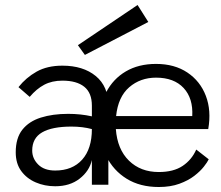

<svg xmlns="http://www.w3.org/2000/svg" viewBox="-20 -740 887 769"><path d="M201 6Q159 6 123 -9.5Q87 -25 65 -55Q43 -85 43 -130Q43 -187 69.5 -220.5Q96 -254 143.5 -269Q191 -284 253 -284Q303 -284 348 -274V-317Q348 -368 317.5 -392.5Q287 -417 230 -417Q188 -417 157 -400.5Q126 -384 99 -352L54 -391Q84 -429 126.5 -453Q169 -477 230 -477Q313 -477 363.5 -435.5Q414 -394 414 -317V0H348V-99Q338 -55 299 -24.5Q260 6 201 6ZM201 -57Q270 -57 309 -100.5Q348 -144 348 -223Q311 -233 266 -233Q189 -233 149 -210Q109 -187 109 -137Q109 -105 133 -81Q157 -57 201 -57ZM816 -102Q811 -91 796.5 -72.5Q782 -54 758 -35.5Q734 -17 698.5 -4Q663 9 616 9Q541 9 487.5 -24Q434 -57 405.5 -114.5Q377 -172 377 -245Q377 -316 405 -370Q433 -424 484 -454Q535 -484 605 -484Q679 -484 730.5 -449.5Q782 -415 804.5 -356Q827 -297 814 -223H444Q450 -142 496.5 -96.5Q543 -51 616 -51Q675 -51 711.5 -75.5Q748 -100 766 -141ZM605 -429Q542 -429 497.5 -390.5Q453 -352 445 -275H750Q754 -346 715.5 -387.5Q677 -429 605 -429ZM320 -520 292 -559 531 -720 574 -652Z"/></svg>

Font: Lil Grotesk
Style: Regular
Weight: 400
Designer: Bastien Sozeau
Foundry: NBR — Bastien Sozeau
Version: Version 4.002; ttfautohint (v1.8.4.7-5d5b)